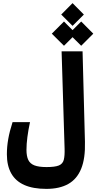

<svg xmlns="http://www.w3.org/2000/svg" viewBox="-20 -1021 626 1225"><path d="M442.9 -856 370.6 -928.2 442.9 -1001 515.1 -928.2ZM498 -729 420.4 -806.2 498 -883.8 575.2 -806.2ZM388.2 -729 310.5 -806.2 388.2 -883.8 465.3 -806.2ZM275.9 184.1Q190.9 184.1 135 159.2Q79.1 134.3 51.5 85Q23.9 35.6 23.9 -36.6Q23.9 -84.5 32.5 -133.5Q41 -182.6 60.1 -241.7H171.4Q160.6 -191.9 154.8 -147Q148.9 -102.1 148.9 -64.5Q148.9 -24.9 160.4 -0.7Q171.9 23.4 199.7 34.2Q227.5 44.9 276.9 44.9Q330.6 44.9 355.5 34.7Q380.4 24.4 387 -1.5Q393.6 -27.3 392.1 -73.7L373 -693.4H506.8L522 -116.2Q524.9 -10.7 498 55.4Q471.2 121.6 415.5 152.8Q359.9 184.1 275.9 184.1Z"/></svg>

Font: Cascadia Code
Style: Regular
Weight: 400
Monospace: yes
Designer: Aaron Bell
Foundry: Saja Typeworks
Version: Version 2106.017